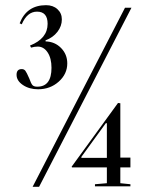

<svg xmlns="http://www.w3.org/2000/svg" viewBox="-20 -720 582 742"><path d="M463 -690H488L131 2H106ZM393 -12V-73H258L257 -76L436 -322L445 -321V-111H484V-73H445V-12L484 -8V0H347V-8ZM393 -110V-244H389L294 -113L295 -110ZM100 -536 96 -544Q164 -571 164 -628Q164 -675 123 -675Q85 -675 64 -626L56 -630Q83 -700 158 -700Q185 -700 202 -684.5Q219 -669 219 -645Q219 -619 202 -597Q185 -575 156 -564V-560Q192 -559 216 -534.5Q240 -510 240 -475Q240 -434 207 -404.5Q174 -375 127 -375Q93 -375 68.5 -391.5Q44 -408 44 -431Q44 -453 64 -453Q73 -453 78 -446.5Q83 -440 93 -417Q100 -397 105.5 -391Q111 -385 124 -385Q179 -385 179 -458Q179 -495 164 -517.5Q149 -540 126 -540Q114 -540 100 -536Z"/></svg>

Font: Libre Caslon Display
Style: Regular
Weight: 400
Designer: Pablo Impallari, Rodrigo Fuenzalida
Foundry: Pablo Impallari, Rodrigo Fuenzalida
Version: Version 1.002